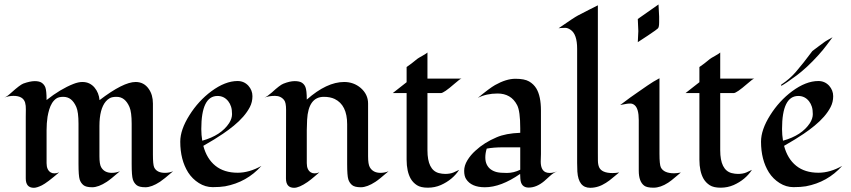

<svg xmlns="http://www.w3.org/2000/svg" viewBox="-24 -849 3891 878"><path d="M431.2 -391.1Q539.6 -474.1 596.2 -474.1Q634.3 -474.1 656.2 -442.4Q675.3 -415.5 675.3 -375.5V-142.1Q675.3 -97.7 680.7 -84.5Q692.4 -58.6 730.5 -58.6Q750 -58.6 767.6 -65.9Q724.1 -28.3 707.5 -17.6Q669.4 7.3 640.9 7.3Q612.3 7.3 600.3 -2.7Q588.4 -12.7 583.5 -28.3Q578.1 -45.4 578.1 -98.6V-282.7Q578.1 -336.4 568.1 -359.6Q558.1 -382.8 543.5 -394.5Q528.8 -406.2 509 -406.2Q489.3 -406.2 478.5 -400.4Q467.8 -394.5 460 -385.3Q430.7 -350.6 430.7 -272.9V-134.3Q430.7 -98.1 438.5 -84.5Q453.1 -58.6 487.3 -58.6Q506.8 -58.6 524.4 -65.9Q481 -28.3 464.4 -17.6Q426.3 7.3 397.7 7.3Q369.1 7.3 357.2 -2.7Q345.2 -12.7 340.3 -28.3Q335 -45.4 335 -98.6V-282.7Q335 -336.4 325 -359.6Q314.9 -382.8 300.3 -394.5Q285.6 -406.2 265.1 -406.2Q244.6 -406.2 233.4 -398.4Q222.2 -390.6 214.1 -377.7Q206.1 -364.7 201.2 -348.4Q196.3 -332 193.4 -314.9Q189 -285.6 189 -253.9V-103Q189 -71.8 208 -60.5Q214.8 -56.2 225.1 -56.2Q235.4 -56.2 246.6 -61Q190.4 -12.7 167.5 -1.5Q144.5 9.8 130.9 9.8Q93.8 9.8 93.8 -33.2V-314.5Q93.8 -331.5 94.2 -348.6Q94.7 -365.7 90.8 -379.9Q81.5 -410.6 37.6 -410.6Q16.6 -410.6 -4.4 -402.8Q8.3 -407.2 28.3 -425.8Q67.4 -460.9 82.5 -466.8Q113.8 -478 135 -478Q156.2 -478 167.2 -470.2Q178.2 -462.4 183.1 -450.2Q189 -435.1 189 -391.6Q252.4 -441.9 312 -465.3Q334.5 -474.1 352.5 -474.1Q370.6 -474.1 384.5 -467.3Q398.4 -460.4 408.2 -448.7Q428.2 -424.8 431.2 -391.1Z M1171.4 -90.3Q1104.5 -15.6 1005.4 2.9Q982.4 6.8 948.7 6.8Q915 6.8 885.3 -12Q855.5 -30.8 836.4 -60.5Q800.3 -118.2 800.3 -201.2Q800.3 -255.9 842.3 -322.3Q883.3 -387.7 942.4 -431.6Q1005.9 -478.5 1062.5 -478.5Q1091.8 -478.5 1111.8 -457Q1130.4 -436 1130.4 -409.2Q1130.4 -382.3 1118.7 -359.6Q1106.9 -336.9 1088.1 -315.4Q1069.3 -293.9 1045.2 -274.2Q1021 -254.4 995.6 -237.3Q960 -212.9 905.8 -182.1Q921.4 -123 960.9 -91.1Q1000.5 -59.1 1063 -59.1Q1115.7 -59.1 1171.4 -90.3ZM1023.9 -286.1Q1037.1 -307.1 1037.1 -327.1Q1037.1 -347.2 1032.7 -361.1Q1028.3 -375 1020 -385.7Q1001 -410.2 970.7 -410.2Q896.5 -410.2 896.5 -258.8Q896.5 -231.9 900.9 -205.6Q986.8 -229.5 1023.9 -286.1Z M1283.7 -33.2 1284.2 -347.2Q1284.2 -379.9 1275.4 -391.1Q1260.3 -410.6 1233.4 -410.6Q1206.5 -410.6 1185.5 -402.8Q1198.2 -407.7 1218.8 -425.8Q1256.3 -460.4 1272 -466.3Q1301.3 -478 1323.5 -478Q1345.7 -478 1356.7 -470.7Q1367.7 -463.4 1372.6 -451.2Q1378.9 -436 1378.9 -393.6Q1470.2 -474.1 1549.8 -474.1Q1593.3 -474.1 1625.5 -446.8Q1659.2 -417.5 1659.2 -375.5V-134.3Q1659.2 -98.1 1667 -84.5Q1681.6 -58.6 1715.8 -58.6Q1735.4 -58.6 1752.9 -65.9Q1709.5 -28.3 1692.9 -17.6Q1654.8 7.3 1626.2 7.3Q1597.7 7.3 1585.7 -2.9Q1573.7 -13.2 1568.8 -28.8Q1563.5 -45.9 1563.5 -98.6V-281.2Q1563.5 -368.7 1506.3 -396.5Q1485.8 -406.2 1457 -406.2Q1386.2 -406.2 1380.4 -301.3Q1378.9 -274.9 1378.9 -253.9V-103Q1378.9 -71.8 1397.9 -60.5Q1404.8 -56.2 1415 -56.2Q1425.3 -56.2 1436.5 -61Q1426.3 -52.2 1412.1 -40Q1397.9 -27.8 1382.3 -16.6Q1343.8 9.8 1320.8 9.8Q1283.7 9.8 1283.7 -33.2Z M1772 -423.3 1835.4 -473.1V-542.5Q1861.8 -561 1873 -570.8Q1884.3 -580.6 1892.1 -585Q1899.9 -589.4 1908.2 -594.2Q1929.2 -606.4 1930.7 -608.9V-489.7H2086.9Q2080.6 -489.3 2054.7 -466.3Q2005.4 -423.3 1992.2 -423.3H1930.7V-161.6Q1930.7 -71.8 1982.4 -57.6Q1998 -53.7 2011.7 -53.7Q2034.2 -53.7 2049.8 -60.3Q2065.4 -66.9 2075.7 -72.3Q2045.9 -26.9 1992.2 -2.9Q1964.4 9.3 1932.4 9.3Q1900.4 9.3 1882.8 -2Q1865.2 -13.2 1854.5 -31.2Q1835.4 -64.5 1835.4 -119.1V-423.3Z M2449.7 -144.5 2448.7 -110.4Q2448.7 -72.3 2470.2 -62Q2478.5 -58.1 2489.3 -58.1Q2506.3 -58.1 2524.4 -65.9Q2505.9 -58.1 2492.2 -45.4Q2478.5 -32.7 2464.4 -20.5Q2429.2 8.8 2393.6 8.8Q2357.9 8.8 2355.5 -32.2Q2354.5 -43 2354.5 -53.7Q2266.6 7.3 2193.4 7.3Q2131.3 7.3 2107.4 -30.3Q2098.6 -43.9 2098.6 -67.9Q2098.6 -91.8 2113.3 -116Q2127.9 -140.1 2150.4 -160.2Q2190.4 -197.3 2247.1 -221.2Q2289.1 -239.3 2355 -241.7V-263.2Q2355 -340.8 2340.8 -368.2Q2326.7 -395.5 2304.2 -408.4Q2281.7 -421.4 2251.5 -421.4Q2200.2 -421.4 2161.1 -401.4Q2214.8 -445.8 2239.7 -460Q2291 -488.8 2332.8 -488.8Q2374.5 -488.8 2395.5 -476.6Q2416.5 -464.4 2428.7 -444.3Q2449.7 -409.2 2449.7 -343.3ZM2355 -72.8V-175.3H2275.9Q2233.4 -175.3 2201.7 -169.4Q2195.3 -148.4 2195.3 -129.4Q2195.3 -110.4 2201.9 -96.7Q2208.5 -83 2220.2 -74.5Q2231.9 -65.9 2247.6 -62Q2263.2 -58.1 2293.9 -58.1Q2324.7 -58.1 2355 -72.8Z M2807.6 -60.5Q2791.5 -47.9 2776.9 -35.2Q2762.2 -22.5 2746.6 -12.7Q2711.9 9.8 2674.8 9.8Q2621.1 9.8 2616.2 -64.5Q2615.2 -84.5 2615.2 -103.5V-626Q2615.2 -692.9 2585 -712.9Q2572.3 -721.7 2560.5 -721.7Q2544.9 -721.7 2539.6 -720.9Q2534.2 -720.2 2530.3 -719.7Q2600.6 -768.6 2619.1 -778.3Q2643.6 -791.5 2669.7 -804.4Q2695.8 -817.4 2710 -824.7V-150.9Q2710 -130.9 2710.2 -113.8Q2710.4 -96.7 2715.8 -84Q2728 -57.6 2777.3 -57.6Q2793 -57.6 2807.6 -60.5Z M2987.3 -828.6 2990.2 -772.9V-747.6Q2990.2 -724.1 2984.4 -719Q2978.5 -713.9 2971.7 -709Q2944.3 -689.5 2892.6 -656.2Q2895 -705.1 2895 -706.8Q2895 -708.5 2892.6 -762.2ZM3089.4 -60.1Q3074.7 -48.3 3060.8 -36.1Q3046.9 -23.9 3031.7 -13.7Q2996.6 9.3 2964.4 9.3Q2934.1 9.3 2921.9 0Q2897 -18.6 2897 -68.4V-299.8Q2897 -352.5 2877.9 -368.2Q2869.1 -375.5 2858.9 -375.5Q2848.6 -375.5 2841.6 -374.3Q2834.5 -373 2827.1 -371.6Q2819.8 -370.1 2812 -368.7Q2836.4 -387.7 2857.7 -402.8Q2878.9 -418 2894 -428.2Q2909.2 -438.5 2936 -457.3Q2962.9 -476.1 2991.7 -491.2V-146.5Q2991.7 -96.7 2998 -83.5Q3011.7 -56.6 3058.6 -56.6Q3071.3 -56.6 3089.4 -60.1Z M3110.8 -423.3 3174.3 -473.1V-542.5Q3200.7 -561 3211.9 -570.8Q3223.1 -580.6 3231 -585Q3238.8 -589.4 3247.1 -594.2Q3268.1 -606.4 3269.5 -608.9V-489.7H3425.8Q3419.4 -489.3 3393.6 -466.3Q3344.2 -423.3 3331.1 -423.3H3269.5V-161.6Q3269.5 -71.8 3321.3 -57.6Q3336.9 -53.7 3350.6 -53.7Q3373 -53.7 3388.7 -60.3Q3404.3 -66.9 3414.6 -72.3Q3384.8 -26.9 3331.1 -2.9Q3303.2 9.3 3271.2 9.3Q3239.3 9.3 3221.7 -2Q3204.1 -13.2 3193.4 -31.2Q3174.3 -64.5 3174.3 -119.1V-423.3Z M3827.1 -90.3Q3760.3 -15.6 3661.1 2.9Q3638.2 6.8 3604.5 6.8Q3570.8 6.8 3541 -12Q3511.2 -30.8 3492.2 -60.5Q3456.1 -118.2 3456.1 -201.2Q3456.1 -255.9 3498 -322.3Q3539.1 -387.7 3598.1 -431.6Q3661.6 -478.5 3718.3 -478.5Q3747.6 -478.5 3767.6 -457Q3786.1 -436 3786.1 -409.2Q3786.1 -382.3 3774.4 -359.6Q3762.7 -336.9 3743.9 -315.4Q3725.1 -293.9 3700.9 -274.2Q3676.8 -254.4 3651.4 -237.3Q3615.7 -212.9 3561.5 -182.1Q3577.1 -123 3616.7 -91.1Q3656.2 -59.1 3718.8 -59.1Q3771.5 -59.1 3827.1 -90.3ZM3679.7 -286.1Q3692.9 -307.1 3692.9 -327.1Q3692.9 -347.2 3688.5 -361.1Q3684.1 -375 3675.8 -385.7Q3656.7 -410.2 3626.5 -410.2Q3552.2 -410.2 3552.2 -258.8Q3552.2 -231.9 3556.6 -205.6Q3642.6 -229.5 3679.7 -286.1ZM3548.3 -456.1V-461.9Q3586.9 -487.3 3615.2 -520Q3649.4 -559.6 3690.9 -615.7Q3691.4 -616.7 3718.8 -636.7Q3746.1 -656.7 3749 -658.9Q3752 -661.1 3758.3 -664.6Q3764.6 -668 3770.5 -671.4Q3776.4 -674.8 3783.2 -678.7Q3770 -661.6 3755.6 -641.8Q3741.2 -622.1 3717.8 -596.2Q3666.5 -539.6 3619.4 -504.4Q3572.3 -469.2 3548.3 -456.1Z"/></svg>

Font: Fondamento
Style: Regular
Weight: 400
Version: Version 1.000